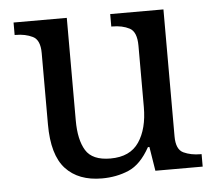

<svg xmlns="http://www.w3.org/2000/svg" viewBox="-44 -571 707 628"><g transform="rotate(-5 310.0 -256.5)"><path d="M266.6 9.8Q189.5 9.8 147.5 -35.6Q105.5 -81.1 105.5 -181.6V-416Q105.5 -459 81.5 -470.7Q57.6 -482.4 25.4 -482.4H22.5V-523.4H197.3V-186.5Q197.3 -123 218.8 -87.9Q240.2 -52.7 299.8 -52.7Q364.3 -52.7 393.6 -96.2Q422.9 -139.6 422.9 -210.9V-412.1Q422.9 -458 399.4 -470.2Q376 -482.4 342.8 -482.4H339.8V-523.4H514.6V-106.4Q514.6 -63.5 538.6 -52.2Q562.5 -41 594.7 -41H597.7V0H442.4L429.7 -79.1H424.8Q394.5 -24.4 354.5 -7.3Q314.5 9.8 266.6 9.8Z"/></g></svg>

Font: Noto Serif Todhri
Style: Regular
Weight: 400
Designer: Mikhail Merkuryev
Version: Version 1.000; ttfautohint (v1.8.4.7-5d5b)